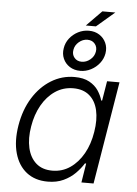

<svg xmlns="http://www.w3.org/2000/svg" viewBox="-60 -950 717 1008"><g transform="rotate(5 298.0 -446.0)"><path d="M229.5 11.2Q162.6 11.2 117.9 -23.9Q73.2 -59.1 55.4 -122.6Q37.6 -186 51.3 -269.5Q65.4 -353.5 104.2 -416Q143.1 -478.5 199.7 -513.4Q256.3 -548.3 322.8 -548.3Q370.6 -548.3 401.1 -531.5Q431.6 -514.6 448.5 -489.3Q465.3 -463.9 472.7 -437.5H477.5L494.6 -541H560.1L470.7 0H406.7L422.9 -101.1H416.5Q399.9 -74.2 374.3 -48.3Q348.6 -22.5 312.7 -5.6Q276.9 11.2 229.5 11.2ZM248.5 -48.3Q300.8 -48.3 342.5 -76.9Q384.3 -105.5 412.4 -155.3Q440.4 -205.1 450.7 -270Q461.4 -335 450.2 -384.3Q439 -433.6 406.5 -461.2Q374 -488.8 321.8 -488.8Q268.6 -488.8 226.3 -460.2Q184.1 -431.6 156.2 -382.3Q128.4 -333 118.2 -270Q107.4 -206.5 118.9 -156.2Q130.4 -106 163.1 -77.1Q195.8 -48.3 248.5 -48.3ZM357.9 -822.8 438 -904.3H506.3L411.1 -822.8ZM349.1 -583Q317.4 -583 293.7 -598.1Q270 -613.3 258.8 -638.7Q247.6 -664.1 252.9 -694.3Q257.3 -723.1 275.4 -746.3Q293.5 -769.5 320.1 -783.2Q346.7 -796.9 376.5 -796.9Q408.7 -796.9 432.1 -781.7Q455.6 -766.6 467 -741.5Q478.5 -716.3 473.6 -686Q468.8 -657.2 450.4 -633.8Q432.1 -610.4 405.5 -596.7Q378.9 -583 349.1 -583ZM352.5 -631.3Q377 -631.3 397.5 -648.2Q418 -665 422.4 -689.9Q426.8 -714.4 412.6 -731.7Q398.4 -749 373.5 -749Q348.6 -749 328.4 -731.7Q308.1 -714.4 304.2 -689.9Q299.8 -665.5 314 -648.4Q328.1 -631.3 352.5 -631.3Z"/></g></svg>

Font: Inter 17pt Light
Style: Italic
Weight: 300
Italic angle: -9.3988°
Version: Version 4.001;git-66647c0bb